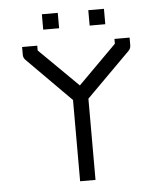

<svg xmlns="http://www.w3.org/2000/svg" viewBox="-50 -763 640 758"><g transform="rotate(-5 270.0 -384.0)"><path d="M144 -719H207V-658H144ZM328 -719H390V-658H328ZM298 -371V-49H237V-371L64 -545Q55 -554 55 -566V-597H115V-578L269 -426L421 -578V-597H481V-568Q481 -554 473 -546Z"/></g></svg>

Font: ibm3270
Style: Regular
Weight: 400
Monospace: yes
Version: Version 2.0.3